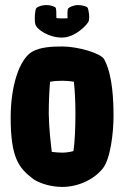

<svg xmlns="http://www.w3.org/2000/svg" viewBox="-20 -720 489 756"><path d="M224 -572C276 -572 323 -622 329 -636C334 -650 329 -686 324 -691C319 -695 304 -700 287 -700C269 -700 251 -691 248 -686C246 -682 245 -670 246 -648C229 -647 215 -647 202 -649C202 -668 202 -689 198 -691C191 -695 179 -700 164 -700C149 -700 133 -697 123 -688C117 -680 115 -641 119 -625C124 -604 172 -572 224 -572ZM427 -263C427 -326 423 -420 394 -479C393 -482 391 -484 390 -487C376 -511 286 -537 225 -537C186 -537 138 -535 106 -516C106 -516 106 -516 106 -516C56 -486 22 -382 22 -257C22 -99 54 -58 110 -16L111 -15C137 3 183 16 225 16C288 16 350 -13 385 -57C415 -95 427 -197 427 -263ZM184 -122C180 -155 173 -212 172 -272C172 -317 174 -361 177 -398C192 -401 209 -402 225 -402C239 -402 255 -401 271 -398C275 -361 277 -317 277 -272C277 -225 275 -161 269 -125C254 -121 239 -119 225 -119C213 -119 199 -120 184 -122Z"/></svg>

Font: Manosque
Style: Regular
Weight: 400
Designer: Ariel Martín Pérez
Foundry: Ariel Martín Pérez
Version: Version 1.005;hotconv 1.0.109;makeotfexe 2.5.65596